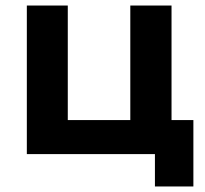

<svg xmlns="http://www.w3.org/2000/svg" viewBox="-20 -557 742 694"><path d="M679 -123H600V-537H451V-123H225V-537H77V0H540V117H679Z"/></svg>

Font: Montserrat-Alt1
Style: Bold
Weight: 700
Designer: Differentunic
Foundry: Differentunic
Version: Version 7.222